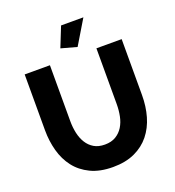

<svg xmlns="http://www.w3.org/2000/svg" viewBox="-161 -1041 1068 1172"><g transform="rotate(-20 373.5 -454.5)"><path d="M419 -757 317 -785 369 -915H514ZM373 -140Q415 -140 444 -157.5Q473 -175 491 -204Q509 -233 516.5 -270.5Q524 -308 524 -347V-710H688V-347Q688 -273 669.5 -209Q651 -145 612.5 -97Q574 -49 514.5 -21.5Q455 6 373 6Q288 6 228 -23Q168 -52 130.5 -100.5Q93 -149 75.5 -213Q58 -277 58 -347V-710H222V-347Q222 -306 230 -269Q238 -232 256 -203Q274 -174 302.5 -157Q331 -140 373 -140Z"/></g></svg>

Font: Boldmen
Style: Bold
Weight: 700
Designer: Matt McInerney, Pablo Impallari, Rodrigo Fuenzalida
Foundry: LIVING CONCEPT
Version: Version 1.000